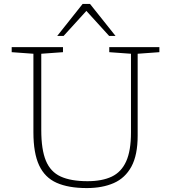

<svg xmlns="http://www.w3.org/2000/svg" viewBox="-20 -947 870 977"><path d="M646.5 -273V-673.5L536 -681.5V-707H791V-681.5L680.5 -673.5V-257Q680.5 -158 648.8 -99.5Q617 -41 559 -15.5Q501 10 421.5 10Q328.5 10 268.2 -16.8Q208 -43.5 179 -105.8Q150 -168 150 -274V-673.5L39.5 -681.5V-707H300.5V-681.5L190 -673.5V-285Q190 -186 213.5 -129.2Q237 -72.5 288.8 -48.8Q340.5 -25 425.5 -25Q499.5 -25 548.5 -48.2Q597.5 -71.5 622 -125.8Q646.5 -180 646.5 -273ZM535.5 -764 419.5 -891.5 303.5 -764H271L400.5 -927H438L568 -764Z"/></svg>

Font: Newsreader 6pt ExtraLight
Style: Regular
Weight: 275
Designer: Hugues Gentile
Foundry: Production Type
Version: Version 1.003; ttfautohint (v1.8.3)